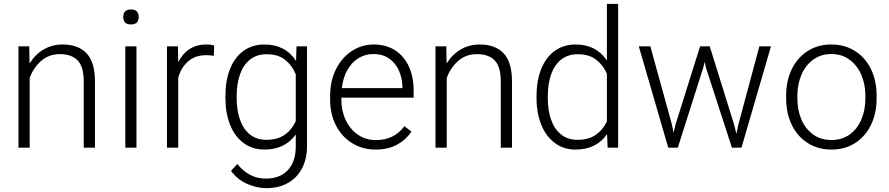

<svg xmlns="http://www.w3.org/2000/svg" viewBox="-20 -770 4635 1001"><path d="M134.8 -363.3V0H76.2V-528.3H132.3L134.3 -439Q162.6 -485.4 207 -511.7Q251.5 -538.1 306.6 -538.1Q387.7 -538.1 431.2 -492.2Q474.6 -446.3 475.1 -346.7V0H416.5V-346.7Q416 -423.3 384.3 -455.6Q352.5 -487.8 292 -487.8Q234.4 -487.8 194.1 -452.1Q153.8 -416.5 134.8 -363.3Z M662.6 -720.7Q703.1 -720.7 703.1 -681.2Q703.1 -642.6 662.6 -642.6Q622.6 -642.6 622.6 -681.2Q622.6 -720.7 662.6 -720.7ZM691.4 -528.3V0H633.3V-528.3Z M909.2 -364.3V0H850.6V-528.3H907.7L909.2 -445.8Q956.1 -538.1 1057.6 -538.1Q1081.1 -538.1 1096.7 -532.2L1094.7 -479Q1073.7 -482.4 1055.7 -482.4Q998.5 -482.4 961.4 -450.7Q924.3 -418.9 909.2 -364.3Z M1184.6 120.6 1217.3 85Q1278.3 161.1 1365.2 161.1Q1439.9 161.1 1481 116.7Q1522 72.3 1522 -7.3V-68.8Q1465.3 9.8 1357.9 9.8Q1296.9 9.8 1251.2 -23.4Q1205.6 -56.6 1180.9 -116.2Q1156.2 -175.8 1155.3 -252.9V-269Q1155.3 -350.6 1179.7 -411.4Q1204.1 -472.2 1250 -505.1Q1295.9 -538.1 1358.9 -538.1Q1467.3 -538.1 1523.4 -452.6L1525.9 -528.3H1580.6V-9.3Q1580.6 58.6 1554.4 108.2Q1528.3 157.7 1480.5 184.3Q1432.6 210.9 1368.7 210.9Q1316.4 210.9 1265.9 187.5Q1215.3 164.1 1184.6 120.6ZM1213.9 -258.8Q1213.9 -195.8 1231 -146.5Q1248 -97.2 1283 -69.1Q1317.9 -41 1369.1 -41Q1426.3 -41 1463.9 -67.1Q1501.5 -93.3 1522 -138.7V-382.8Q1502.9 -429.2 1466.3 -458.3Q1429.7 -487.3 1370.1 -487.3Q1318.4 -487.3 1283.2 -459Q1248 -430.7 1231 -381.6Q1213.9 -332.5 1213.9 -269Z M2125.5 -84Q2096.7 -41.5 2050.3 -15.9Q2003.9 9.8 1938 9.8Q1870.1 9.8 1816.2 -23.4Q1762.2 -56.6 1731.7 -115.7Q1701.2 -174.8 1701.2 -249.5V-270.5Q1701.2 -349.1 1732.2 -410.2Q1763.2 -471.2 1815.2 -504.6Q1867.2 -538.1 1927.7 -538.1Q1993.2 -538.1 2040.5 -507.3Q2087.9 -476.6 2112.3 -421.9Q2136.7 -367.2 2136.7 -296.4V-260.7H1759.8V-249.5Q1759.8 -191.4 1782.7 -143.3Q1805.7 -95.2 1846.7 -67.4Q1887.7 -39.6 1940.4 -39.6Q2033.7 -39.6 2088.4 -111.8ZM1762.2 -310.5H2078.1V-316.9Q2077.1 -362.8 2059.8 -401.9Q2042.5 -440.9 2008.8 -464.6Q1975.1 -488.3 1927.7 -488.3Q1883.8 -488.3 1848.4 -466.3Q1813 -444.3 1790.5 -404.1Q1768.1 -363.8 1762.2 -310.5Z M2309.1 -363.3V0H2250.5V-528.3H2306.6L2308.6 -439Q2336.9 -485.4 2381.3 -511.7Q2425.8 -538.1 2481 -538.1Q2562 -538.1 2605.5 -492.2Q2648.9 -446.3 2649.4 -346.7V0H2590.8V-346.7Q2590.3 -423.3 2558.6 -455.6Q2526.9 -487.8 2466.3 -487.8Q2408.7 -487.8 2368.4 -452.1Q2328.1 -416.5 2309.1 -363.3Z M3147.9 0 3145 -70.8Q3089.4 9.8 2980 9.8Q2918.9 9.8 2873 -24.2Q2827.1 -58.1 2802.2 -119.1Q2777.3 -180.2 2777.3 -258.8V-269Q2777.3 -350.6 2802 -411.4Q2826.7 -472.2 2872.8 -505.1Q2918.9 -538.1 2981 -538.1Q3088.4 -538.1 3144 -454.6V-750H3202.6V0ZM2835.9 -258.8Q2835.9 -195.8 2853 -146.5Q2870.1 -97.2 2905 -69.1Q2939.9 -41 2991.2 -41Q3047.9 -41 3085.4 -66.7Q3123 -92.3 3144 -136.2V-385.7Q3124.5 -431.2 3087.6 -459.2Q3050.8 -487.3 2992.2 -487.3Q2940.4 -487.3 2905.3 -459Q2870.1 -430.7 2853 -381.6Q2835.9 -332.5 2835.9 -269Z M3999.5 -528.3 3845.7 0H3795.9L3659.7 -419.4L3653.8 -448.2L3647 -418.9L3513.7 0H3463.9L3310.5 -528.3H3370.6L3482.9 -121.6L3491.7 -77.1L3502.9 -124L3629.9 -528.3H3680.2L3805.2 -127.4L3819.3 -72.3L3830.1 -123L3939 -528.3Z M4078.6 -272Q4078.6 -348.6 4107.9 -409.2Q4137.2 -469.7 4190.7 -503.9Q4244.1 -538.1 4314 -538.1Q4383.8 -538.1 4437.3 -504.4Q4490.7 -470.7 4520 -411.4Q4549.3 -352.1 4550.3 -276.9V-256.3Q4550.3 -179.7 4521 -119.1Q4491.7 -58.6 4438.5 -24.4Q4385.3 9.8 4314.9 9.8Q4244.6 9.8 4190.9 -24.4Q4137.2 -58.6 4107.9 -119.1Q4078.6 -179.7 4078.6 -256.3ZM4137.2 -256.3Q4137.2 -196.8 4158 -147.5Q4178.7 -98.1 4219 -69.1Q4259.3 -40 4314.9 -40Q4370.1 -40 4410.2 -69.1Q4450.2 -98.1 4470.9 -147.5Q4491.7 -196.8 4491.7 -256.3V-272Q4491.7 -330.1 4470.7 -379.4Q4449.7 -428.7 4409.4 -458.5Q4369.1 -488.3 4314 -488.3Q4259.3 -488.3 4219.2 -458.7Q4179.2 -429.2 4158.2 -379.6Q4137.2 -330.1 4137.2 -271.5Z"/></svg>

Font: Mardoto Light
Style: Regular
Weight: 400
Designer: Christian Robertson, Vahan Hovhannisyan
Foundry: Google
Version: Version 1.000